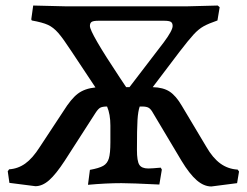

<svg xmlns="http://www.w3.org/2000/svg" viewBox="-20 -662 892 694"><path d="M844 -42 837 0 744 12Q717 12 691 -10.5Q665 -33 636 -81L534 -252Q526 -267 518 -272Q510 -277 494 -277H485Q479 -260 477 -228.5Q475 -197 475 -120Q475 -80 483.5 -66.5Q492 -53 516 -53Q528 -53 561 -56L565 -49L556 5Q454 0 419 0Q364 0 298 6L305 -48Q338 -54 353 -62.5Q368 -71 373.5 -89.5Q379 -108 379 -147V-208Q379 -249 367 -277Q350 -277 342 -272.5Q334 -268 324 -252L214 -81Q182 -32 157.5 -10.5Q133 11 108 11L14 -1L8 -43L13 -50Q45 -52 71.5 -71Q98 -90 124 -131L209 -260Q237 -305 261.5 -323.5Q286 -342 325 -346L238 -477Q208 -523 190.5 -543Q173 -563 153.5 -572Q134 -581 95 -588L93 -592L100 -642L223 -639H651L767 -642L774 -636L766 -588Q734 -577 716 -567Q698 -557 680 -537.5Q662 -518 629 -475L532 -347Q570 -346 593 -331Q616 -316 637 -280L726 -131Q749 -91 776.5 -71Q804 -51 839 -49ZM305 -568Q305 -544 412 -383L436 -347H448L572 -509Q604 -552 604 -568Q604 -579 597.5 -583Q591 -587 573 -587H336Q318 -587 311.5 -583Q305 -579 305 -568Z"/></svg>

Font: Alegreya Medium
Style: Regular
Weight: 500
Designer: Juan Pablo del Peral
Foundry: Huerta Tipografica
Version: Version 2.007; ttfautohint (v1.6)